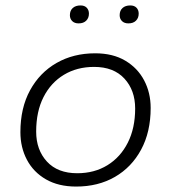

<svg xmlns="http://www.w3.org/2000/svg" viewBox="-20 -676 630 706"><path d="M260 10Q195 10 149 -16.5Q103 -43 79 -88.5Q55 -134 55 -190Q55 -279 90.5 -344Q126 -409 188 -444.5Q250 -480 330 -480Q395 -480 440.5 -453Q486 -426 510 -380.5Q534 -335 534 -279Q534 -191 499 -126Q464 -61 402.5 -25.5Q341 10 260 10ZM264 -39Q327 -39 375 -68.5Q423 -98 450 -151.5Q477 -205 477 -277Q477 -344 437.5 -387Q398 -430 326 -430Q263 -430 215 -401Q167 -372 140 -319Q113 -266 113 -192Q113 -125 152.5 -82Q192 -39 264 -39ZM452 -590Q437 -590 428.5 -598.5Q420 -607 420 -620Q420 -637 430.5 -646.5Q441 -656 459 -656Q474 -656 482 -647.5Q490 -639 490 -626Q490 -610 480 -600Q470 -590 452 -590ZM269 -590Q254 -590 245.5 -598.5Q237 -607 237 -620Q237 -637 247.5 -646.5Q258 -656 276 -656Q291 -656 299 -647.5Q307 -639 307 -626Q307 -610 297 -600Q287 -590 269 -590Z"/></svg>

Font: Gantari Light
Style: Italic
Weight: 300
Italic angle: -10°
Version: Version 1.000